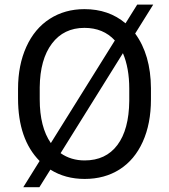

<svg xmlns="http://www.w3.org/2000/svg" viewBox="-20 -760 728 826"><path d="M536.1 -378.4Q536.1 -467.3 508.8 -531.2L240.7 -101.1Q285.2 -69.8 344.2 -69.8Q435.1 -69.8 484.9 -136Q534.7 -202.1 536.1 -325.7ZM150.9 -332.5Q150.9 -213.4 198.7 -144.5L474.1 -585.9Q424.3 -640.1 343.3 -640.1Q254.4 -640.1 203.4 -572.5Q152.3 -504.9 150.9 -384.8ZM629.4 -332.5Q629.4 -228 594.2 -150.1Q559.1 -72.3 494.6 -31.2Q430.2 9.8 344.2 9.8Q260.7 9.8 196.8 -30.3L149.4 45.4H80.1L150.4 -67.4Q57.6 -161.1 57.6 -336.9V-377.4Q57.6 -480 93.3 -558.6Q128.9 -637.2 194.1 -679Q259.3 -720.7 343.3 -720.7Q447.8 -720.7 520 -659.7L570.3 -740.2H639.2L561.5 -615.7Q628.4 -524.4 629.4 -380.9Z"/></svg>

Font: MAUL
Style: Regular
Weight: 400
Designer: MAUL
Version: Version 1.0; 2020; ttfautohint (v1.8.3)